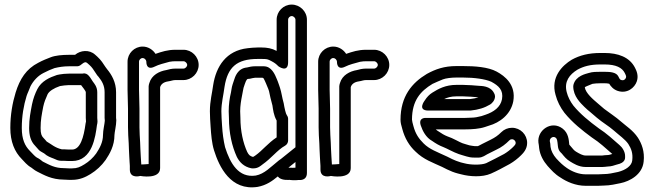

<svg xmlns="http://www.w3.org/2000/svg" viewBox="-20 -757 2852 837"><path d="M404 -243V-355C404 -379.2 389.8 -394.3 385.3 -400.5C374.5 -415.8 363.6 -441.9 340.9 -436.3C340.2 -436.1 339.6 -436 339 -436H280C267.3 -436 249.5 -434.4 240.1 -432.5L230.1 -430.5C229.1 -430.3 227.8 -430 227.1 -429.7C197 -419.7 160.4 -403.6 142.6 -368.2C132.9 -348.7 125.3 -329.1 119.5 -301.9C113.3 -269 107 -240 107 -199C107 -168.3 113.2 -141.5 133.3 -121.3C137.9 -116.8 142.5 -110.1 150.3 -102.3C155.9 -96.8 166.8 -92 172.3 -88.4C186.4 -75.3 201.6 -70.6 213.3 -66C225.4 -60.6 233.8 -56 247 -56H259C268.3 -55.3 274.2 -55 280 -55H294C383.3 -55 396.2 -163.6 402.6 -211.4C404 -217.3 405 -221.8 405 -228C405 -233.1 404 -238.7 404 -243ZM354 -355V-243C354 -237.6 354.1 -235 354.9 -227.4C354.7 -226.4 353.5 -221.6 353.2 -219.3C344.9 -157 329.7 -105 294 -105H280C276.6 -105 267.9 -106 260 -106H249.6C219.5 -112.7 203.7 -128.6 183.5 -140C180.7 -143.1 175.4 -150 168.7 -156.7C161.4 -164 157 -173.8 157 -199C157 -234.5 162 -257.6 168.5 -292.1C173 -312.7 178.8 -326.5 187.6 -346.3C194.6 -359.7 214.3 -372.5 241.5 -381.8C250.4 -383.6 270.7 -386 280 -386H333.5C337.9 -379.6 354 -360.9 354 -355ZM259 -24C219.7 -24 197.3 -37.2 166.4 -52.7C161.4 -56.3 153.8 -64 140.2 -70.4C131 -76.2 123.6 -85.8 110.7 -98.7C88.5 -120.9 75 -149.9 75 -199C75 -250.8 83.3 -297.9 95.9 -338.6C99.2 -349.4 107.8 -366.2 113.1 -381.3C126 -405.9 145.9 -427 169.5 -438.8C178.1 -443.4 186.3 -447.4 194.5 -450.9L217.7 -460.1C237.4 -464.9 257.7 -468 280 -468H317C335.8 -468 345.6 -495.8 361.2 -481.4L370.2 -473.5C382.1 -462.5 386.8 -454.3 397.3 -438.4C402 -430.2 406.2 -425.6 409.4 -422.3C425.1 -402.8 436 -383.4 436 -355V-243C436 -239 436.4 -235.1 436.9 -231C436.3 -217.7 429 -189 429 -168.5C429 -137.6 415 -111.7 399.4 -88.1C385.9 -69.3 367.9 -52.7 348.4 -40.8C329.2 -29 316.9 -23 294 -23H280C276.6 -23 267.6 -24 259 -24ZM486 -243V-355C486 -399.2 466.4 -431.6 447.3 -454.8C443.8 -459.2 442 -461.5 439.8 -464.9C429.6 -480.2 421.8 -493.9 403.8 -510.5L394.7 -518.6C369.2 -542 330.5 -537.9 307.1 -518H280C252 -518 221.2 -515.4 200.7 -507.2L175.4 -497.1C164.7 -492.5 157.1 -488.9 146.5 -483.2C94.5 -456.7 66.4 -412.7 48.1 -353.4C34.2 -308.2 25 -256.2 25 -199C25 -139.8 43.2 -95.5 75.3 -63.3C85.3 -53.4 96.5 -37.8 116.6 -26.3C122.1 -23.2 128 -16 142.8 -8.6C172.1 6 205.1 25.7 258.1 26C265.7 26.5 274.8 27 280 27H294C328.5 27 353 15 374.6 1.8C400.1 -13.8 423 -35 440.6 -59.9C458.4 -86.5 479 -121.9 479 -168.5C479 -178.3 487 -210.8 487 -233C487 -236 486 -239.9 486 -243Z M592 -107C592 -116.2 591.6 -126.1 590.9 -135.6L589 -169.4C588.3 -181.5 588 -192.6 588 -202V-283C588 -313.3 586 -338.9 586 -365V-488C586 -496.6 593.4 -504 602 -504C609.6 -504 617.5 -496.9 618 -487.5C618 -487.5 616.1 -447.6 654.2 -466.6C672 -475.6 695 -481.2 718.6 -487.6C728.9 -489.4 736 -490 745 -490H780C787.6 -490 796 -481.7 796 -474C796 -466.3 787.6 -458 780 -458H745C728 -458 714.7 -454.2 704.8 -451.5C674.4 -446.5 640.9 -429.8 631 -394.9C629.7 -390.4 628 -385.3 628 -381V-41.9C615.6 -40.6 602.3 -40.2 595.9 -40C595.2 -57.2 592 -92.8 592 -107ZM546 -33.5V-18C546 23.6 591.5 10 591.5 10C591.5 10 678 26.5 678 -24V-376.7C681.1 -388.2 691.2 -399.1 713.5 -402.3C727.3 -404.2 733.2 -408 745 -408H780C815.6 -408 846 -437.8 846 -474C846 -510.2 815.7 -540 780 -540H745C710.5 -540 685.8 -531.7 657.9 -522.2C647.6 -538.9 626.9 -554 602 -554C565.7 -554 536 -524.4 536 -488V-365C536 -336.3 538 -310.9 538 -283V-202C538 -191.4 538.3 -179.8 539 -166.6L541.1 -132.4C541.7 -123.2 542 -115.1 542 -107C542 -92.3 545 -57 545 -49C545 -43.6 546 -41.7 546 -33.5Z M1268 -25.3C1258.4 -25.2 1244.5 -25.5 1237.2 -26L1268 -50.8ZM1318 -3V-103C1318 -152.6 1277.3 -122.5 1277.3 -122.5L1195.3 -56.5C1189.6 -51.8 1186 -44.5 1186 -37V-6C1186 41 1260.1 24.8 1262.8 24.7C1262.8 24.7 1318 42.2 1318 -3ZM1268 -26C1258.4 -25.3 1243.9 -25.1 1236 -25.3V-38C1236 -38 1234.1 -88.5 1195.4 -57.5C1159.1 -28.5 1133.1 1 1094.9 8.3C1020 19.3 983.7 -44.3 961.1 -115.6C954.2 -145.2 950.1 -174.7 948 -209.6L946 -241.6C945.3 -251.7 945 -261.9 945 -272C945 -308.1 954.2 -342.6 958.8 -378.6C972.1 -463.7 1012.2 -500 1103 -500H1120C1143.2 -500 1146.6 -499.7 1164.2 -490C1178.5 -482.4 1184.1 -477.6 1193.3 -468.3C1193.3 -468.3 1236 -436.4 1236 -486V-671C1236 -679.6 1243.7 -687 1251.5 -687C1259.9 -687 1268 -678.8 1268 -671ZM1318 -6V-671C1318 -707.7 1287.2 -737 1251.5 -737C1215.2 -737 1186 -706.9 1186 -671V-535C1165.1 -546.2 1144.7 -550 1120 -550H1103C1087.9 -550 1071.2 -548.2 1059.2 -546.8C966.4 -536.5 921.9 -467.9 909.2 -385.5C905.2 -353.2 895 -316.4 895 -272C895 -260.8 895.3 -249.6 896 -238.4L898 -206.4C900.4 -169.3 903.2 -133.5 913.1 -101.5C935.5 -29.8 985.6 75.7 1103.1 57.7C1141.2 50.7 1167.5 31.7 1190.8 12.2C1201.3 23.3 1318 51.1 1318 -6ZM1056.8 -462.9C1014.9 -459 1004.6 -421 999.8 -406.4L994.3 -389.9C989 -374 989 -362.2 986.7 -353.1C981.1 -330.5 977 -301.8 977 -272C977 -262.6 977.5 -251 978 -243.1C978.2 -176.3 990.9 -120.5 1012.4 -73.2C1024.2 -49.7 1043.7 -29.8 1075.1 -23.5C1076.7 -23.2 1078.8 -23 1080 -23H1085C1105.3 -23 1117.2 -34.8 1122.4 -38.6C1165.4 -68.7 1187.8 -102.5 1223.1 -122.1C1231.3 -126.7 1236 -136.1 1236 -144V-239C1236 -244.7 1233.7 -250.6 1230.5 -254.6C1225.9 -260.4 1220.3 -285.2 1216.7 -307.1C1216.5 -308.1 1216.2 -309.5 1215.9 -310.2C1210.2 -329.3 1207 -355.2 1200.7 -373.9L1196.7 -385.9C1195 -391.1 1193.2 -396.4 1191.2 -401.3L1187.2 -411.3C1178.4 -433.2 1163.6 -468 1130 -468H1090C1079.6 -468 1066.4 -465.6 1056.8 -462.9ZM1027 -272C1027 -295.9 1031 -319.3 1035.4 -341.5C1038.9 -356.3 1039.7 -368.1 1041.7 -374.1L1047.2 -390.6C1053.8 -410.3 1058.2 -413 1061 -413C1072.6 -413 1074.8 -416.2 1091.4 -418H1124.6C1124.7 -418 1126.4 -417.1 1129 -415.6C1135.7 -403.8 1143.1 -384.6 1149.6 -369.1L1152.8 -359.6C1156.3 -342.1 1161.5 -318.2 1167.6 -297.4C1170.4 -280.2 1172.5 -255.3 1186 -231.4V-158.1C1147.4 -132.7 1123.8 -100.6 1093.6 -79.4C1089.9 -76.8 1085.8 -74.1 1083 -72.9C1069.8 -76.4 1064.5 -81.3 1057.6 -94.8C1040.1 -133.4 1028 -184.4 1028 -244C1028 -253.3 1027 -262.7 1027 -272Z M1423 -107C1423 -116.2 1422.6 -126.1 1421.9 -135.6L1420 -169.4C1419.3 -181.5 1419 -192.6 1419 -202V-283C1419 -313.3 1417 -338.9 1417 -365V-488C1417 -496.6 1424.4 -504 1433 -504C1440.6 -504 1448.5 -496.9 1449 -487.5C1449 -487.5 1447.1 -447.6 1485.2 -466.6C1503 -475.6 1526 -481.2 1549.6 -487.6C1559.9 -489.4 1567 -490 1576 -490H1611C1618.6 -490 1627 -481.7 1627 -474C1627 -466.3 1618.6 -458 1611 -458H1576C1559 -458 1545.7 -454.2 1535.8 -451.5C1505.4 -446.5 1471.9 -429.8 1462 -394.9C1460.7 -390.4 1459 -385.3 1459 -381V-41.9C1446.6 -40.6 1433.3 -40.2 1426.9 -40C1426.2 -57.2 1423 -92.8 1423 -107ZM1377 -33.5V-18C1377 23.6 1422.5 10 1422.5 10C1422.5 10 1509 26.5 1509 -24V-376.7C1512.1 -388.2 1522.2 -399.1 1544.5 -402.3C1558.3 -404.2 1564.2 -408 1576 -408H1611C1646.6 -408 1677 -437.8 1677 -474C1677 -510.2 1646.7 -540 1611 -540H1576C1541.5 -540 1516.8 -531.7 1488.9 -522.2C1478.6 -538.9 1457.9 -554 1433 -554C1396.7 -554 1367 -524.4 1367 -488V-365C1367 -336.3 1369 -310.9 1369 -283V-202C1369 -191.4 1369.3 -179.8 1370 -166.6L1372.1 -132.4C1372.7 -123.2 1373 -115.1 1373 -107C1373 -92.3 1376 -57 1376 -49C1376 -43.6 1377 -41.7 1377 -33.5Z M2138 -337C2138 -341.9 2136 -347.5 2134 -350.6C2118.2 -383.9 2076.2 -382 2068.9 -382.8C2057.5 -384.3 2012.5 -387 1998 -387H1970C1922 -387 1891.1 -369.7 1864.8 -353.2C1851.6 -345 1841 -333.8 1831.3 -318.6C1831.3 -318.6 1797.4 -275 1848 -275L2029 -275C2029.8 -275 2030.9 -275.1 2031.5 -275.1C2065.1 -278.5 2091.8 -286.5 2116.9 -301.6C2123.6 -305.6 2138 -318.9 2138 -337ZM2065.9 -332.7C2056.1 -329.4 2044.6 -326.8 2027.7 -325L1916 -325C1930.4 -332 1946.1 -337 1970 -337H1998C2009.5 -337 2058.4 -334.1 2065.9 -332.7ZM2008 -243H1838C1838 -243 1802.2 -246.4 1814.3 -210.1C1822.4 -185.8 1837 -157.4 1863.9 -142.6C1878.8 -132.1 1894.4 -122.7 1913.2 -115.6C1927.4 -110.3 1957.4 -92.9 1980.1 -85.3C1986.3 -83.2 1992.1 -81.4 1997 -80L2013.9 -75C2023.9 -72.1 2032.7 -70 2048 -70H2067C2083.4 -70 2098.4 -81.7 2104.2 -84.6L2141.7 -103.4C2166.8 -114.7 2184.5 -129.1 2200.7 -145.3C2204.3 -148.9 2206.9 -150 2212 -150C2220.6 -150 2228 -142.6 2228 -134C2228 -128.8 2226 -125.3 2216.3 -115.7C2206.1 -105.4 2190.2 -93.1 2177.7 -85.8C2151.7 -71.6 2124.9 -58.4 2099.4 -45.7C2077.8 -36.8 2031.8 -37.7 2004.3 -45.2L1988.6 -49.1C1975.2 -53.2 1961.3 -58.3 1951.2 -63.4L1928.9 -74.5C1884.4 -95.3 1852.4 -106 1826.7 -131.7C1806.4 -151.9 1791.3 -172.8 1782.1 -207.8C1778.3 -220.4 1776.6 -229.6 1776 -235.9C1776.3 -318.9 1812.8 -359.5 1865.4 -391.3C1876.6 -397.3 1895.9 -404.3 1910.8 -411C1923.5 -415.9 1947.4 -419 1970 -419H1998C2047.5 -419 2095.4 -412.4 2121.8 -400.6C2154 -383.1 2175.3 -364.3 2168.4 -324.5C2161.8 -289.7 2132.5 -268.9 2096.1 -256.7L2078.8 -250.9C2064.3 -247 2049.1 -244 2034 -244C2025.3 -244 2016.7 -243 2008 -243ZM2212 -200C2194.5 -200 2177.7 -193.1 2165.3 -180.7C2151.3 -166.6 2137.4 -157.1 2119.8 -148.4L2081.8 -129.4C2072.2 -124.6 2068.1 -121.7 2063.4 -120H2049.2C2039.7 -120.9 2037.9 -121.5 2026.6 -123.4L2011 -128C2006.5 -129.3 2001.7 -130.8 1995.9 -132.7C1983.9 -136.7 1954.9 -154.7 1930.2 -162.6C1917.9 -167.3 1904 -175.5 1891.5 -184.3C1887.2 -187.4 1884.1 -188.3 1879.6 -193H2008C2038.4 -193 2070.3 -195.4 2093.9 -203.3L2111.3 -209.1C2158.6 -222.3 2206.6 -257.8 2217.6 -315.5C2230.1 -387.4 2181 -425.5 2144.9 -445C2107.9 -464.9 2050.7 -469 1998 -469H1970C1916.3 -469 1879 -455.7 1840.6 -434.7C1776.3 -396.2 1726 -337.4 1726 -235C1726 -221.7 1729.1 -210.7 1733.9 -194.2C1744.6 -154.4 1763.8 -121.6 1791.7 -95.9C1826.7 -61.4 1866.5 -48.4 1907.1 -29.5L1928.8 -18.6C1943.3 -11.4 1960.5 -4.6 1975.9 -0.7L1991.6 3.2C2027.6 12.8 2081.7 16.6 2120 -0.1C2147.8 -12.3 2174.7 -27.2 2202.3 -42.2C2220.7 -52.9 2237.8 -66.4 2251.7 -80.3C2261.3 -89.9 2278 -106.9 2278 -134C2278 -170.4 2248.4 -200 2212 -200Z M2587 3H2533C2502.5 3 2472.5 -9.8 2451.2 -24.6C2434 -36.5 2422.2 -47.5 2404.7 -66.6C2391.5 -82 2382.4 -99.2 2380 -116.6C2379.7 -127.8 2378.1 -136 2376.7 -142.1C2376.2 -155.6 2391.7 -164.9 2402.2 -156.8C2408.4 -151.9 2409.4 -147.1 2412.1 -119.7C2414.2 -98.3 2426.4 -90.8 2428.8 -88C2438.8 -75.8 2448.9 -62.4 2466.4 -52.4C2478.8 -45 2502.5 -29 2533 -29H2606C2613.6 -29 2621.7 -30.4 2628.3 -31C2645.9 -31.3 2658.1 -36.3 2667 -39L2681.4 -43.1C2693.7 -47.2 2705 -56.1 2705 -70V-77C2705 -95.7 2693.1 -114.3 2680.2 -125C2653 -148.8 2624.5 -175.4 2590.2 -197.6C2548.7 -228 2509.6 -259.8 2479.6 -296.5C2466.1 -314.3 2455.6 -334.7 2450.3 -356.1C2438.8 -402 2462.7 -432.2 2497.5 -453.4C2524.1 -468 2554.1 -476 2597 -476H2616C2665.1 -476 2692 -462.1 2703.6 -438.8C2709.5 -427 2710.4 -423.4 2708.8 -418.4C2706.2 -410.6 2698.6 -404.8 2688.4 -408.2C2682.7 -410.1 2682.1 -410.8 2675.4 -424.2C2666.5 -441.9 2640.5 -444 2616 -444H2597C2582.2 -444 2562.7 -444.2 2546.1 -438.7C2535.1 -435 2489.8 -427.3 2479.8 -387.1C2479.3 -385.1 2479 -382.6 2479 -381C2479 -337 2511.3 -307.4 2527.3 -291.3C2535.8 -282.9 2545.9 -274 2554.2 -267.6L2581.7 -244C2606.3 -223 2634.7 -206.8 2654.4 -189.3C2680.1 -166.5 2705.4 -149.5 2719 -129.4C2731.5 -109.6 2739.9 -89.3 2736.2 -57.7C2733.8 -34.1 2708.2 -16 2674.5 -7.4C2651.3 -2.7 2634.1 2 2610 2C2602.1 2 2594.2 3 2587 3ZM2604.9 -79H2533C2520.4 -79 2506.2 -86.8 2491.6 -95.6C2483.7 -100.1 2477.4 -107.6 2467.2 -120.1C2464.5 -123.2 2463.5 -124.2 2461.7 -126.5C2459.7 -146.8 2458.6 -176.2 2432.9 -196.2C2384.5 -233.8 2320.7 -189.9 2327.2 -135.1C2327.9 -129.3 2330 -121.3 2330 -115C2330 -114.3 2330.1 -113 2330.2 -112.1C2334 -79.9 2349.6 -53.8 2367.3 -33.4C2383.8 -15.4 2398.2 1.9 2423.5 17.1C2449.6 34.9 2489.1 53 2533 53H2587C2594.8 53 2602.6 52.7 2611.1 52C2640.3 51.8 2665 45.5 2684.9 41.5C2725.3 33.4 2780.2 4.2 2785.9 -52.3C2791.1 -96.9 2777 -131.4 2761 -156.6C2739.2 -189.3 2709 -207.7 2687.6 -226.7C2663.9 -247.7 2637.2 -264.5 2613.8 -282.4L2586.3 -306C2566.3 -323.1 2532.9 -350.8 2529.3 -376.6C2532.3 -379.6 2544.5 -383.8 2562.7 -391.5C2567.8 -392.8 2585.3 -394 2597 -394H2616C2624 -394 2628.1 -393.5 2635.8 -392C2642.1 -381.2 2653.9 -367 2672.6 -360.8C2713.7 -347.1 2746.7 -374 2756.2 -402.6C2764.8 -428.4 2754.1 -449.8 2748.4 -461.2C2724.5 -508.9 2672.8 -526 2616 -526H2597C2547.1 -526 2507.4 -516 2472.5 -496.7C2431.3 -471.9 2379.5 -420.5 2401.9 -343.3C2409.2 -314.8 2423.1 -288.1 2440.4 -265.5C2475.8 -221.9 2518.6 -188.1 2561.2 -156.8C2561.5 -156.6 2562.1 -156.2 2562.5 -156C2593.8 -135.8 2618.2 -112.8 2647.8 -87C2648.8 -86.1 2648.1 -86.8 2649.1 -85.8C2639.6 -82.8 2634 -81 2627 -81C2619 -81 2614.5 -79.9 2604.9 -79Z"/></svg>

Font: HoneyBee
Style: Str
Weight: 700
Foundry: Cannot Into Space Fonts
Version: Version 0.89